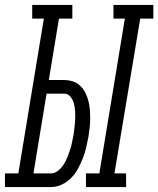

<svg xmlns="http://www.w3.org/2000/svg" viewBox="-65 -755 639 775"><path d="M282 0V-55H336L439 -680H393V-735H554V-680H501L397 -55H444V0ZM-45 0V-55H9L112 -680H65V-735H227V-680H173L132 -432H193Q212 -432 229 -426.5Q246 -421 258.5 -409Q271 -397 279 -381.5Q287 -366 291.5 -349Q296 -332 297.5 -314Q299 -296 299 -277.5Q299 -259 297 -240.5Q295 -222 292 -203Q288 -182 283 -160Q278 -138 269.5 -116.5Q261 -95 250 -74.5Q239 -54 222.5 -37Q206 -20 184.5 -10Q163 0 141 0ZM70 -55H141Q156 -55 169.5 -66Q183 -77 192 -91Q201 -105 207 -120Q213 -135 218 -150.5Q223 -166 226 -181.5Q229 -197 232 -212Q234 -228 236 -244Q238 -260 238.5 -276Q239 -292 238 -308Q237 -324 233 -338.5Q229 -353 219 -365Q209 -377 193 -377H123Z"/></svg>

Font: Iosevka Curly Slab LtObl
Style: Regular
Weight: 300
Italic angle: -9°
Monospace: yes
Designer: Belleve Invis
Foundry: Belleve Invis
Version: Version 11.0.0; ttfautohint (v1.8.3)